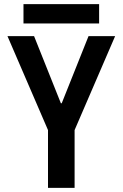

<svg xmlns="http://www.w3.org/2000/svg" viewBox="-20 -904 590 924"><path d="M211 0V-278L16 -730H144L273 -407H277L406 -730H534L339 -278V0ZM93 -791V-884H457V-791Z"/></svg>

Font: M PLUS Code Latin SemiExpanded SemiBold
Style: Regular
Weight: 600
Width: 6
Designer: Coji Morishita
Foundry: UNDERFOREST DESIGN
Version: Version 1.002; ttfautohint (v1.8.3)